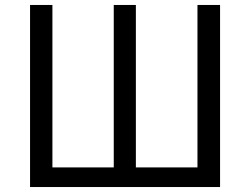

<svg xmlns="http://www.w3.org/2000/svg" viewBox="-20 -753 1006 773"><path d="M101 0H866V-733H775V-79H527V-733H438V-79H191V-733H101Z"/></svg>

Font: ChiuKong Gothic CL
Style: Regular
Weight: 400
Designer: Ryoko NISHIZUKA 西塚涼子 (kana, bopomofo & ideographs); Paul D. Hunt (Latin, Greek & Cyrillic); Sandoll Communications 산돌커뮤니
Foundry: Adobe
Version: Version 1.300